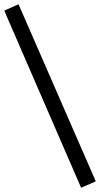

<svg xmlns="http://www.w3.org/2000/svg" viewBox="-54 -715 470 902"><path d="M327 167 -34 -665 33 -695 396 137Z"/></svg>

Font: Faustina Medium
Style: Regular
Weight: 500
Designer: Alfonso Garcia
Foundry: http://www.omnibus-type.com
Version: Version 1.200